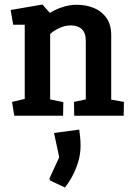

<svg xmlns="http://www.w3.org/2000/svg" viewBox="-20 -510 587 846"><path d="M43 0 33 -61 89 -74V-401H38L27 -466L167 -490L200 -453Q221 -467 253 -478Q285 -489 318 -489Q360 -489 394.5 -474.5Q429 -460 449.5 -430.5Q470 -401 470 -355V-71L526 -61L525 0H307L306 -61L358 -72V-330Q358 -365 340.5 -381.5Q323 -398 292 -398Q263 -398 236.5 -384Q210 -370 201 -360V-72L259 -60L258 0ZM200 285 198 276 241 183 218 76 329 61Q330 67 332.5 87.5Q335 108 335 132Q335 169 324.5 203.5Q314 238 298 267.5Q282 297 266 316Z"/></svg>

Font: Kreon SemiBold
Style: Regular
Weight: 600
Designer: Julia Petretta
Foundry: Julia Petretta and Eli Heuer
Version: Version 2.002